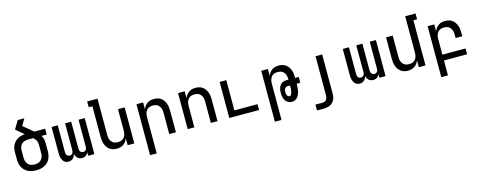

<svg xmlns="http://www.w3.org/2000/svg" viewBox="-35 -1597 6670 2675"><g transform="rotate(-15 3300.0 -260.0)"><path d="M300 8Q270 8 241 3Q212 -2 185 -15Q158 -28 136.5 -48.5Q115 -69 101.5 -95.5Q88 -122 82.5 -151Q77 -180 77 -210V-310Q77 -337 81.5 -363.5Q86 -390 98 -414Q110 -438 129 -458Q148 -478 171.5 -491Q195 -504 221 -511Q247 -518 274 -520L159 -616L231 -735H326L269 -639L374 -552Q383 -544 393 -536Q403 -528 412 -520H568V-436H493Q502 -422 508.5 -407Q515 -392 518 -375.5Q521 -359 522 -342.5Q523 -326 523 -310V-210Q523 -180 517.5 -151Q512 -122 498.5 -95.5Q485 -69 463.5 -48.5Q442 -28 415 -15Q388 -2 359 3Q330 8 300 8ZM300 -76Q318 -76 335 -79.5Q352 -83 367.5 -91Q383 -99 395 -112.5Q407 -126 414.5 -142Q422 -158 424.5 -175Q427 -192 427 -210V-310Q427 -328 425 -345.5Q423 -363 416.5 -379.5Q410 -396 398.5 -410Q387 -424 374 -436H300Q283 -436 266 -433Q249 -430 234 -422.5Q219 -415 206.5 -403Q194 -391 186.5 -376Q179 -361 176 -344Q173 -327 173 -310V-210Q173 -192 175.5 -175Q178 -158 185.5 -142Q193 -126 205 -112.5Q217 -99 232.5 -91Q248 -83 265 -79.5Q282 -76 300 -76Z M767 8Q750 8 733.5 3Q717 -2 704.5 -13Q692 -24 683.5 -39Q675 -54 670 -70Q665 -86 663 -103Q661 -120 661 -136V-520H750V-136Q750 -124 752 -112Q754 -100 761 -90Q768 -80 779.5 -74.5Q791 -69 803 -69Q815 -69 826 -74.5Q837 -80 844 -90Q851 -100 853.5 -112Q856 -124 856 -136V-520H944V-136Q944 -124 946.5 -112Q949 -100 956 -90Q963 -80 974 -74.5Q985 -69 997 -69Q1009 -69 1020.5 -74.5Q1032 -80 1039 -90Q1046 -100 1048 -112Q1050 -124 1050 -136V-520H1139V0H1050V-53Q1045 -39 1036 -27.5Q1027 -16 1015.5 -7.5Q1004 1 990 4.5Q976 8 961 8Q944 8 927 2.5Q910 -3 897.5 -14.5Q885 -26 876.5 -41.5Q868 -57 863 -74Q859 -57 850.5 -41.5Q842 -26 829.5 -14.5Q817 -3 800.5 2.5Q784 8 767 8Z M1461 8Q1435 8 1409 1.5Q1383 -5 1361.5 -20.5Q1340 -36 1324.5 -58.5Q1309 -81 1300 -106Q1291 -131 1288 -157.5Q1285 -184 1285 -210V-651H1232V-735H1381V-210Q1381 -193 1383.5 -176Q1386 -159 1392.5 -143.5Q1399 -128 1409.5 -114.5Q1420 -101 1434.5 -92Q1449 -83 1466 -79.5Q1483 -76 1500 -76Q1517 -76 1534 -79.5Q1551 -83 1565.5 -92Q1580 -101 1590.5 -114.5Q1601 -128 1607.5 -143.5Q1614 -159 1616.5 -176Q1619 -193 1619 -210V-520H1715V0H1619V-99Q1610 -75 1594.5 -54Q1579 -33 1558 -18.5Q1537 -4 1512 2Q1487 8 1461 8Z M1885 215V-520H1981V-421Q1990 -445 2005.5 -466Q2021 -487 2042 -501.5Q2063 -516 2088 -522Q2113 -528 2139 -528Q2165 -528 2191 -521.5Q2217 -515 2238.5 -499.5Q2260 -484 2275.5 -461.5Q2291 -439 2300 -414Q2309 -389 2312 -362.5Q2315 -336 2315 -310V0H2219V-310Q2219 -327 2216.5 -344Q2214 -361 2207.5 -376.5Q2201 -392 2190.5 -405.5Q2180 -419 2165.5 -428Q2151 -437 2134 -440.5Q2117 -444 2100 -444Q2083 -444 2066 -440.5Q2049 -437 2034.5 -428Q2020 -419 2009.5 -405.5Q1999 -392 1992.5 -376.5Q1986 -361 1983.5 -344Q1981 -327 1981 -310V215Z M2485 0V-520H2581V-421Q2590 -445 2605.5 -466Q2621 -487 2642 -501.5Q2663 -516 2688 -522Q2713 -528 2739 -528Q2765 -528 2791 -521.5Q2817 -515 2838.5 -499.5Q2860 -484 2875.5 -461.5Q2891 -439 2900 -414Q2909 -389 2912 -362.5Q2915 -336 2915 -310V0H2819V-310Q2819 -327 2816.5 -344Q2814 -361 2807.5 -376.5Q2801 -392 2790.5 -405.5Q2780 -419 2765.5 -428Q2751 -437 2734 -440.5Q2717 -444 2700 -444Q2683 -444 2666 -440.5Q2649 -437 2634.5 -428Q2620 -419 2609.5 -405.5Q2599 -392 2592.5 -376.5Q2586 -361 2583.5 -344Q2581 -327 2581 -310V0Z M3085 0V-520H3181V-84H3515V0Z M3685 215V-520H3781V-421Q3790 -445 3805.5 -466Q3821 -487 3842 -501.5Q3863 -516 3888 -522Q3913 -528 3939 -528Q3965 -528 3991 -521.5Q4017 -515 4038.5 -499.5Q4060 -484 4075.5 -461.5Q4091 -439 4100 -414Q4109 -389 4112 -362.5Q4115 -336 4115 -310V-302H4168V-218H4115V-206Q4115 -183 4113.5 -160Q4112 -137 4107 -114.5Q4102 -92 4093.5 -70.5Q4085 -49 4070.5 -31Q4056 -13 4035 -2.5Q4014 8 3991 8Q3972 8 3953.5 3Q3935 -2 3920 -14Q3905 -26 3894.5 -42Q3884 -58 3878 -76Q3872 -94 3870 -113Q3868 -132 3868 -151Q3868 -169 3870 -187Q3872 -205 3878 -222.5Q3884 -240 3894 -255Q3904 -270 3918.5 -281Q3933 -292 3950.5 -297Q3968 -302 3986 -302H4019V-310Q4019 -327 4016.5 -344Q4014 -361 4007.5 -376.5Q4001 -392 3990.5 -405.5Q3980 -419 3965.5 -428Q3951 -437 3934 -440.5Q3917 -444 3900 -444Q3883 -444 3866 -440.5Q3849 -437 3834.5 -428Q3820 -419 3809.5 -405.5Q3799 -392 3792.5 -376.5Q3786 -361 3783.5 -344Q3781 -327 3781 -310V215ZM3975 -76Q3984 -76 3991 -82.5Q3998 -89 4002 -97.5Q4006 -106 4009 -115Q4012 -124 4013.5 -133Q4015 -142 4016.5 -151Q4018 -160 4018.5 -169Q4019 -178 4019 -187.5Q4019 -197 4019 -206V-218H3986Q3974 -218 3962 -212.5Q3950 -207 3943.5 -196.5Q3937 -186 3934.5 -173.5Q3932 -161 3932 -149Q3932 -137 3933.5 -125.5Q3935 -114 3939.5 -103Q3944 -92 3953.5 -84Q3963 -76 3975 -76Z M4292 215V131H4392Q4408 131 4424 125Q4440 119 4450 106Q4460 93 4464 76.5Q4468 60 4468 43V-520H4564V43Q4564 66 4560 89Q4556 112 4545.5 132.5Q4535 153 4518.5 170Q4502 187 4481.5 197Q4461 207 4438 211Q4415 215 4392 215Z M4967 8Q4950 8 4933.5 3Q4917 -2 4904.5 -13Q4892 -24 4883.5 -39Q4875 -54 4870 -70Q4865 -86 4863 -103Q4861 -120 4861 -136V-520H4950V-136Q4950 -124 4952 -112Q4954 -100 4961 -90Q4968 -80 4979.5 -74.5Q4991 -69 5003 -69Q5015 -69 5026 -74.5Q5037 -80 5044 -90Q5051 -100 5053.5 -112Q5056 -124 5056 -136V-520H5144V-136Q5144 -124 5146.5 -112Q5149 -100 5156 -90Q5163 -80 5174 -74.5Q5185 -69 5197 -69Q5209 -69 5220.5 -74.5Q5232 -80 5239 -90Q5246 -100 5248 -112Q5250 -124 5250 -136V-520H5339V0H5250V-53Q5245 -39 5236 -27.5Q5227 -16 5215.5 -7.5Q5204 1 5190 4.5Q5176 8 5161 8Q5144 8 5127 2.5Q5110 -3 5097.5 -14.5Q5085 -26 5076.5 -41.5Q5068 -57 5063 -74Q5059 -57 5050.5 -41.5Q5042 -26 5029.5 -14.5Q5017 -3 5000.5 2.5Q4984 8 4967 8Z M5661 8Q5635 8 5609 1.5Q5583 -5 5561.5 -20.5Q5540 -36 5524.5 -58.5Q5509 -81 5500 -106Q5491 -131 5488 -157.5Q5485 -184 5485 -210V-520H5581V-210Q5581 -193 5583.5 -176Q5586 -159 5592.5 -143.5Q5599 -128 5609.5 -114.5Q5620 -101 5634.5 -92Q5649 -83 5666 -79.5Q5683 -76 5700 -76Q5717 -76 5734 -79.5Q5751 -83 5765.5 -92Q5780 -101 5790.5 -114.5Q5801 -128 5807.5 -143.5Q5814 -159 5816.5 -176Q5819 -193 5819 -210V-735H5968V-651H5915V0H5819V-99Q5810 -75 5794.5 -54Q5779 -33 5758 -18.5Q5737 -4 5712 2Q5687 8 5661 8Z M6085 215V-520H6181V-421Q6190 -445 6205.5 -466Q6221 -487 6242 -501.5Q6263 -516 6288 -522Q6313 -528 6339 -528Q6365 -528 6391 -521.5Q6417 -515 6438.5 -499.5Q6460 -484 6475.5 -461.5Q6491 -439 6500 -414Q6509 -389 6512 -362.5Q6515 -336 6515 -310V-260H6419V-310Q6419 -327 6416.5 -344Q6414 -361 6407.5 -376.5Q6401 -392 6390.5 -405.5Q6380 -419 6365.5 -428Q6351 -437 6334 -440.5Q6317 -444 6300 -444Q6283 -444 6266 -440.5Q6249 -437 6234.5 -428Q6220 -419 6209.5 -405.5Q6199 -392 6192.5 -376.5Q6186 -361 6183.5 -344Q6181 -327 6181 -310V-84H6515V0H6181V215Z"/></g></svg>

Font: Iosevka Medium Extended
Style: Regular
Weight: 500
Width: 7
Monospace: yes
Designer: Belleve Invis
Foundry: Belleve Invis
Version: Version 32.5.0; ttfautohint (v1.8.4)